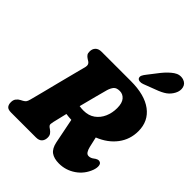

<svg xmlns="http://www.w3.org/2000/svg" viewBox="-263 -1097 1256 1256"><g transform="rotate(45 364.5 -469.5)"><path d="M695 -117.5Q672.5 -56.5 620.5 -21Q568.5 14.5 506 14.5Q460 14.5 433 -4.8Q406 -24 396 -72.5L361.5 -245Q335 -246 311.5 -249.5Q304.5 -220 298.5 -195Q292.5 -170 288.5 -153.5Q282.5 -127.5 286 -121Q289.5 -114.5 296 -109.5L306.5 -102Q319.5 -93 327 -82.2Q334.5 -71.5 334.5 -54Q334.5 -29.5 320.8 -14.8Q307 0 279 0H49.5Q19.5 0 9.5 -13.5Q-0.5 -27 0 -47Q-0.5 -67.5 10.2 -81.2Q21 -95 34.5 -101.5L49.5 -109.5Q60.5 -115.5 66.8 -123Q73 -130.5 78 -149.5Q88 -187.5 101.8 -241.2Q115.5 -295 130.2 -353.5Q145 -412 159 -465.5Q173 -519 182.5 -556.5Q188 -581.5 169.5 -593.5L156 -602Q142.5 -610.5 135.8 -620Q129 -629.5 129.5 -644.5Q129 -669.5 143.8 -684.8Q158.5 -700 186.5 -700H457Q585 -700 654.8 -647.8Q724.5 -595.5 724.5 -503Q724.5 -426.5 680 -367.5Q635.5 -308.5 556 -276.5L572 -206Q577 -184.5 585.8 -170.8Q594.5 -157 609.5 -157Q628 -157 645 -170.5Q654 -178 664.8 -182.2Q675.5 -186.5 686 -182.5Q699 -178 701.2 -160Q703.5 -142 695 -117.5ZM389 -547Q381.5 -519.5 366.8 -464Q352 -408.5 336.5 -347Q354 -344 375.5 -344Q421.5 -344 453.8 -367.2Q486 -390.5 502.8 -428.5Q519.5 -466.5 519.5 -511.5Q519.5 -558.5 500 -580.8Q480.5 -603 452.5 -603Q422 -603 409.2 -587.5Q396.5 -572 389 -547ZM556 -873.5Q589 -914.5 621.5 -937Q654 -959.5 689.5 -949.5Q720 -940 727 -912Q734 -884 718.5 -854.5Q703.5 -826 679 -808.2Q654.5 -790.5 610 -774.5L527.5 -743Q513 -737.5 499.5 -739.2Q486 -741 481 -750.5Q476 -762 482 -774.2Q488 -786.5 499 -800Z"/></g></svg>

Font: Fraunces 144pt S100 Black
Style: Italic
Weight: 900
Italic angle: -16°
Version: Version 1.000; ttfautohint (v1.8.3)